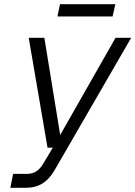

<svg xmlns="http://www.w3.org/2000/svg" viewBox="-20 -889 641 909"><path d="M252 -811H513L526 -869H264ZM29 0H103C163 0 207 -27 240 -86L601 -710H527L265 -250L190 -710H116L205 -190H230L187 -118C166 -81 142 -66 109 -66H42Z"/></svg>

Font: Geist Light
Style: Italic
Weight: 300
Italic angle: -12°
Designer: Basement.studio, Andrés Briganti, Mateo Zaragoza
Foundry: Basement.studio, Vercel, Andrés Briganti, Guido Ferreyra, Mateo Zaragoza
Version: Version 1.500